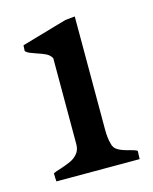

<svg xmlns="http://www.w3.org/2000/svg" viewBox="-77 -499 442 553"><g transform="rotate(-15 144.0 -222.5)"><path d="M63.5 -371.1Q51.8 -375 44.4 -378.2Q37.1 -381.3 32.7 -386.2Q32.7 -390.6 33.7 -403.3L168.9 -442.4L197.8 -445.3V-107.4Q197.8 -82.5 202.6 -65.9Q205.1 -51.3 217.8 -44.2Q230.5 -37.1 251.5 -32.2Q252.9 -31.7 261 -29.5Q269 -27.3 272.9 -24.4Q272.9 -16.6 272 0H23.9Q22.9 -8.8 22.9 -24.4Q29.8 -28.3 44.4 -32.2Q63.5 -38.6 75.9 -44.2Q88.4 -49.8 97.7 -60.8Q106.9 -71.8 106.9 -88.4V-345.2Q101.6 -355 91.1 -360.4Q80.6 -365.7 63.5 -371.1Z"/></g></svg>

Font: Radley
Style: Regular
Weight: 400
Designer: Vernon Adams
Foundry: Vernon Adams
Version: Version 1.003; ttfautohint (v1.6)